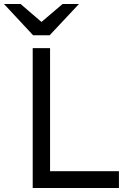

<svg xmlns="http://www.w3.org/2000/svg" viewBox="-66 -941 644 961"><path d="M182.6 -764.6Q162.1 -764.6 99.6 -764.6Q63.5 -803.7 -45.9 -920.9Q-25.4 -920.9 37.1 -920.9Q63.5 -898.4 141.6 -831.1Q168 -853.5 247.1 -920.9Q267.6 -920.9 329.1 -920.9Q293 -881.8 182.6 -764.6ZM97.7 0Q97.7 -174.8 97.7 -700.2Q120.1 -700.2 184.6 -700.2Q184.6 -545.9 184.6 -84Q271.5 -84 529.3 -84Q529.3 -63.5 529.3 0Q420.9 0 97.7 0Z"/></svg>

Font: Overpass
Style: Regular
Weight: 400
Designer: Delve Withrington, Thomas Jockin
Version: Version 3.000;DELV;Overpass; ttfautohint (v1.5)